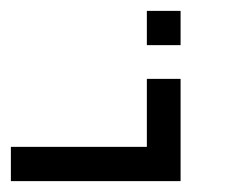

<svg xmlns="http://www.w3.org/2000/svg" viewBox="-20 -508 415 353"><path d="M250 -363H312V-175H250H0V-238H250ZM250 -425V-488H312V-425Z"/></svg>

Font: Jawi Kufi
Style: Medium
Weight: 500
Version: Version 2.3